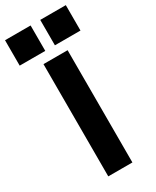

<svg xmlns="http://www.w3.org/2000/svg" viewBox="-270 -974 838 1034"><g transform="rotate(-30 149.0 -456.5)"><path d="M75 -698H225V0H75ZM338 -913V-755H179V-913ZM119 -913V-755H-40V-913Z"/></g></svg>

Font: iA Writer Quattro V
Style: Regular
Weight: 400
Designer: Mike Abbink, Paul van der Laan, Pieter van Rosmalen, Oliver Reichenstein
Foundry: Information Architects Inc.
Version: Version 2.000